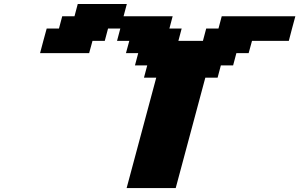

<svg xmlns="http://www.w3.org/2000/svg" viewBox="-20 -958 1524 978"><path d="M625 0H875L1025.9 -562.5H1088.4L1105 -625H1167.5L1184.1 -687.5H1246.6L1263.7 -750H1451.2Q1456.5 -770.5 1467.5 -812.5Q1478.5 -854.5 1484.4 -875H1109.4L1092.8 -812.5H1030.3L1013.7 -750H888.7L905.3 -812.5H842.8L859.4 -875H609.4L626 -937.5H376L359.4 -875H296.9L280.3 -812.5H217.8Q211.9 -792 200.7 -750Q189.5 -708 184.1 -687.5H434.1L451.2 -750H513.7L530.3 -812.5H592.8L576.2 -750H638.7L621.6 -687.5H684.1L667.5 -625H730L713.4 -562.5H775.9Z"/></svg>

Font: Faithful 32x
Style: BoldOblique
Weight: 400
Foundry: Faithful Resource Pack
Version: Version 1.0; January 27, 2023